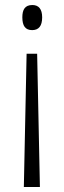

<svg xmlns="http://www.w3.org/2000/svg" viewBox="-20 -554 255 765"><path d="M148 -485C148 -518 134 -534 109 -534C79 -534 69 -515 69 -485C69 -451 81 -434 108 -434C134 -434 148 -450 148 -485ZM86 -340 75 191H139L128 -340Z"/></svg>

Font: Noto Sans Thai Looped ExtraCondensed Light
Style: Regular
Weight: 300
Width: 2
Designer: Sasikarn Vongin, Ben Mitchell
Foundry: The Fontpad Ltd
Version: Version 1.001